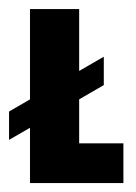

<svg xmlns="http://www.w3.org/2000/svg" viewBox="-45 -411 305 431"><path d="M22.3 0H232V-89.3H132.7V-390.7H22.3ZM-24.7 -97 188 -220V-283.7L-24.7 -160.7Z"/></svg>

Font: Jomhuria
Style: Regular
Weight: 400
Designer: Arabic design by Kourosh Beigpour, Latin design by Eben Sorkin, engineering by Lasse Fister and Khaled Hosney
Version: Version 1.0000